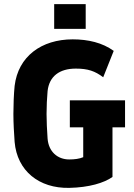

<svg xmlns="http://www.w3.org/2000/svg" viewBox="-20 -903 650 932"><path d="M316 9C412 7 485 -15 526 -44V-285H587V-416H319V-285H384V-140C365 -132 342 -129 316 -129C259 -129 216 -167 211 -230C208 -277 206 -310 206 -350C206 -390 208 -425 211 -461C219 -533 269 -570 348 -570C407 -570 441 -558 481 -528L532 -656C477 -696 407 -712 333 -712C181 -712 68 -629 51 -486C47 -447 45 -392 45 -350C45 -308 48 -253 51 -214C63 -74 169 12 316 9ZM243 -763H396V-883H243Z"/></svg>

Font: Finlandica
Style: Bold
Weight: 700
Designer: Niklas Ekholm, Juho Hiilivirta, Jaakko Suomalainen
Foundry: Helsinki Type Studio
Version: Version 2.000;Glyphs 3.2 (3202)